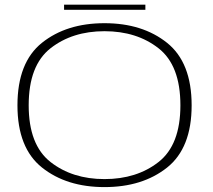

<svg xmlns="http://www.w3.org/2000/svg" viewBox="-20 -778 892 803"><path d="M417 4.5Q576 4.5 678.8 -77.2Q781.5 -159 781.5 -337.5Q781.5 -516.5 678.8 -598.8Q576 -681 417 -681Q258 -681 155.5 -599Q53 -517 53 -337.5Q53 -159 155.8 -77.2Q258.5 4.5 417 4.5ZM417 -29Q282.5 -29 191.2 -100.5Q100 -172 100 -337.5Q100 -504.5 191.2 -576Q282.5 -647.5 417 -647.5Q552 -647.5 643.2 -576Q734.5 -504.5 734.5 -337.5Q734.5 -172 643.2 -100.5Q552 -29 417 -29ZM248 -737H588V-758.5H248Z"/></svg>

Font: Anybody Expanded ExtraLight
Style: Regular
Weight: 250
Width: 7
Version: Version 1.113;gftools[0.9.25]